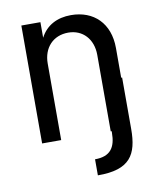

<svg xmlns="http://www.w3.org/2000/svg" viewBox="-79 -577 672 813"><g transform="rotate(-10 257.0 -170.0)"><path d="M276 105V174C415 175 449 115 449 5V-216H445V-344C445 -450 379 -514 281 -514C222 -514 175 -490 149 -440V-507H67V0H149V-329C149 -397 192 -443 257 -443C319 -443 362 -397 362 -329V0H366V6C366 70 342 105 276 105Z"/></g></svg>

Font: Vanilla Cream Book
Style: Regular
Weight: 400
Designer: Jeremy Tribby, Jinavaṁso
Foundry: Tribby Type
Version: Version 1.422;Glyphs 3.1.2 (3151)